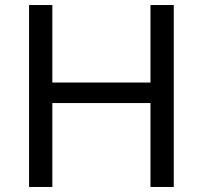

<svg xmlns="http://www.w3.org/2000/svg" viewBox="-20 -743 806 763"><path d="M578 -333.5H188V0H95.5V-723H188V-415H578V-723H670.5V0H578Z"/></svg>

Font: Public Sans
Style: Regular
Weight: 400
Designer: The Public Sans project authors (U.S. Web Design System). Libre Franklin designed by Pablo Impallari and Rodrigo Fuenzal
Version: Version 1.008; ttfautohint (v1.8.1) -l 8 -r 50 -G 200 -x 14 